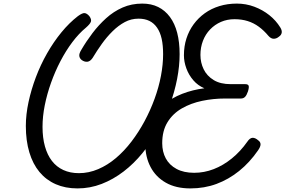

<svg xmlns="http://www.w3.org/2000/svg" viewBox="-20 -1031 1590 1070"><path d="M412 19Q344 19 290.5 -4.5Q237 -28 200 -72.5Q163 -117 143.5 -182Q124 -247 124 -329Q124 -393 139 -462.5Q154 -532 180 -601Q206 -670 242.5 -734Q279 -798 322.5 -851Q366 -904 414 -941Q440 -960 452.5 -958Q465 -956 478 -941Q491 -923 486.5 -910Q482 -897 459 -877Q419 -844 383 -796Q347 -748 317 -690.5Q287 -633 264.5 -570Q242 -507 229.5 -444.5Q217 -382 217 -324Q217 -263 230.5 -215Q244 -167 269.5 -134Q295 -101 333 -83.5Q371 -66 420 -66Q475 -66 527.5 -88.5Q580 -111 626.5 -150.5Q673 -190 713 -242.5Q753 -295 785.5 -355.5Q818 -416 841.5 -480.5Q865 -545 877 -608.5Q889 -672 889 -729Q889 -778 881 -814.5Q873 -851 855.5 -876.5Q838 -902 812.5 -914.5Q787 -927 752 -927Q711 -927 675.5 -908Q640 -889 607.5 -857Q575 -825 547.5 -786.5Q520 -748 496 -708Q483 -689 467.5 -687Q452 -685 436 -696Q424 -705 422 -718.5Q420 -732 433 -753Q461 -801 495.5 -846.5Q530 -892 571.5 -929.5Q613 -967 663 -989Q713 -1011 773 -1011Q823 -1011 861.5 -992Q900 -973 927 -936.5Q954 -900 967.5 -848Q981 -796 981 -729Q981 -663 967 -591Q953 -519 926.5 -446Q900 -373 861 -305Q822 -237 774 -178Q726 -119 668.5 -75Q611 -31 546.5 -6Q482 19 412 19ZM1041 19Q960 19 904 -13Q848 -45 819 -100.5Q790 -156 790 -224Q790 -296 817 -351.5Q844 -407 890 -446Q936 -485 995 -508Q1054 -531 1119 -539Q1083 -554 1057.5 -583.5Q1032 -613 1018.5 -650Q1005 -687 1005 -723Q1005 -773 1019 -816.5Q1033 -860 1059 -895.5Q1085 -931 1121 -957Q1157 -983 1202.5 -997Q1248 -1011 1300 -1011Q1351 -1011 1397.5 -993.5Q1444 -976 1481 -946.5Q1518 -917 1542 -878Q1552 -862 1550 -849Q1548 -836 1535 -827Q1521 -815 1505.5 -815Q1490 -815 1476 -831Q1451 -861 1422.5 -882Q1394 -903 1360.5 -913.5Q1327 -924 1287 -924Q1246 -924 1211.5 -909Q1177 -894 1151 -867Q1125 -840 1111 -803.5Q1097 -767 1097 -725Q1097 -682 1115 -645Q1133 -608 1170.5 -585Q1208 -562 1266 -562H1347Q1362 -562 1365.5 -553.5Q1369 -545 1362 -522Q1355 -501 1346 -491.5Q1337 -482 1323 -482H1234Q1169 -482 1106.5 -469Q1044 -456 993.5 -427Q943 -398 913.5 -350Q884 -302 884 -233Q884 -185 904 -148Q924 -111 964 -89.5Q1004 -68 1062 -68Q1118 -68 1171 -88.5Q1224 -109 1272 -148Q1320 -187 1358 -241Q1372 -262 1387 -263Q1402 -264 1419 -249Q1432 -240 1432 -226.5Q1432 -213 1418 -193Q1371 -125 1312.5 -78Q1254 -31 1186.5 -6Q1119 19 1041 19Z"/></svg>

Font: Playwrite CA
Style: Regular
Weight: 400
Designer: Veronika Burian, José Scaglione
Foundry: TypeTogether
Version: Version 1.002